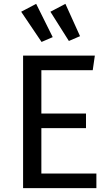

<svg xmlns="http://www.w3.org/2000/svg" viewBox="-20 -978 575 998"><path d="M462 -613H195V-388H427V-312H195V-76H481V0H100V-689H473ZM254 -785 196 -760 90 -917 168 -958ZM396 -790 338 -765 242 -917 320 -958Z"/></svg>

Font: Fira Sans
Style: Regular
Weight: 400
Designer: bBox Type GmbH & Carrois Corporate GbR & Edenspiekermann AG
Foundry: bBox Type GmbH & Carrois Corporate GbR & Edenspiekermann AG
Version: Version 4.301